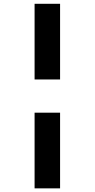

<svg xmlns="http://www.w3.org/2000/svg" viewBox="-20 -779 504 1022"><path d="M164.1 -758.8H299.8V-356H164.1ZM164.1 -179.2H299.8V223.6H164.1Z"/></svg>

Font: Open Sans SemiCondensed ExtraBold
Style: Regular
Weight: 800
Width: 4
Designer: Monotype Design Team
Foundry: Monotype Imaging Inc.
Version: Version 3.000